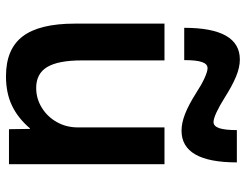

<svg xmlns="http://www.w3.org/2000/svg" viewBox="-110 -702 822 642"><g transform="rotate(90 301.0 -381.0)"><path d="M235 10Q144 10 101.5 -46Q59 -102 59 -220V-520H182V-243Q182 -165 204 -128Q226 -91 274 -91Q310 -91 340.5 -110Q371 -129 388.5 -160.5Q406 -192 406 -230V-520H529V0H412L411 -70H409Q375 -30 333 -10Q291 10 235 10ZM417 -577Q391 -577 360.5 -589Q330 -601 289 -627Q263 -644 241 -654Q219 -664 208 -664Q194 -664 187.5 -645.5Q181 -627 181 -586H73Q73 -772 179 -772Q205 -772 235.5 -759.5Q266 -747 307 -721Q334 -704 355.5 -694Q377 -684 388 -684Q402 -684 408.5 -703Q415 -722 415 -762H523Q523 -577 417 -577Z"/></g></svg>

Font: M PLUS 2 SemiBold
Style: Regular
Weight: 600
Designer: Coji Morishita
Foundry: UNDERFOREST DESIGN
Version: Version 1.001